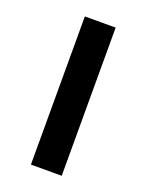

<svg xmlns="http://www.w3.org/2000/svg" viewBox="-105 -566 475 621"><g transform="rotate(20 132.5 -255.0)"><path d="M79 -510V0H185V-510Z"/></g></svg>

Font: Saira UNSAM Medium
Style: Regular
Weight: 500
Designer: Hector Gatti with collaboration of the Omnibus-Type team
Foundry: Omnibus-Type
Version: Version 0.072;PS 000.072;hotconv 1.0.88;makeotf.lib2.5.64775